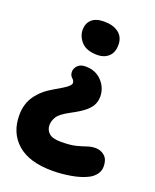

<svg xmlns="http://www.w3.org/2000/svg" viewBox="-145 -604 768 949"><g transform="rotate(20 239.5 -129.5)"><path d="M261 -353Q203 -353 176.5 -382Q150 -411 150 -446Q150 -479 171.5 -499.5Q193 -520 237 -520Q285 -520 313.5 -498Q342 -476 342 -435Q342 -395 319 -374Q296 -353 261 -353ZM247 261Q125 261 62.5 206Q0 151 0 58Q0 -2 30.5 -45Q61 -88 114 -118Q165 -147 180 -159.5Q195 -172 195 -181Q195 -193 183 -203.5Q171 -214 171 -233Q171 -250 185 -265Q199 -280 226 -280Q280 -280 312.5 -245Q345 -210 345 -164Q345 -143 336.5 -123.5Q328 -104 304.5 -84Q281 -64 235 -40Q184 -13 170.5 9Q157 31 157 53Q157 79 175.5 95.5Q194 112 239 112Q287 112 316.5 104.5Q346 97 367 89.5Q388 82 411 82Q439 82 459 100Q479 118 479 154Q479 178 465.5 196Q452 214 431 225Q394 244 343.5 252.5Q293 261 247 261Z"/></g></svg>

Font: Shantell Sans Normal
Style: Bold
Weight: 700
Designer: Stephen Nixon, Anya Danilova, Shantell Martin
Foundry: Arrow Type
Version: Version 1.009;[a7da0bfa3]